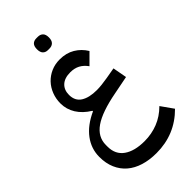

<svg xmlns="http://www.w3.org/2000/svg" viewBox="-338 -927 1319 1319"><g transform="rotate(-45 322.0 -267.0)"><path d="M339 304Q271 304 216 287Q161 270 122.5 237Q84 204 63 155.5Q42 107 42 45Q42 -35 90.5 -100Q139 -165 233 -208V-213Q174 -249 143.5 -298Q113 -347 113 -404Q113 -449 128.5 -489Q144 -529 172 -558.5Q200 -588 238.5 -605Q277 -622 323 -622Q386 -622 433 -594Q480 -566 509 -518L435 -444Q411 -477 381.5 -492.5Q352 -508 312 -508Q256 -508 226 -480Q196 -452 196 -404Q196 -346 238.5 -319Q281 -292 355 -292Q378 -292 404.5 -295Q431 -298 461 -303L541 -317L560 -214L428 -188Q275 -159 203.5 -109.5Q132 -60 132 18V35Q132 110 187 149Q242 188 339 188Q407 188 468.5 164Q530 140 581 89L644 178Q519 304 339 304ZM312 -724Q289 -724 275.5 -738Q262 -752 262 -781Q262 -811 275.5 -824.5Q289 -838 312 -838H327Q350 -838 364 -824.5Q378 -811 378 -781Q378 -752 364 -738Q350 -724 327 -724Z"/></g></svg>

Font: IBM Plex Arabic Medium
Style: Regular
Weight: 500
Designer: Mike Abbink, Paul van der Laan, Pieter van Rosmalen, Wael Morcos, Khajak Apelian
Foundry: Bold Monday
Version: Version 1.0